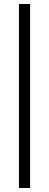

<svg xmlns="http://www.w3.org/2000/svg" viewBox="-20 -750 246 963"><path d="M75 193V-730H131V193Z"/></svg>

Font: Piazzolla SC Medium
Style: Regular
Weight: 500
Designer: Juan Pablo del Peral
Foundry: Huerta Tipografica
Version: Version 1.330